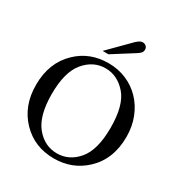

<svg xmlns="http://www.w3.org/2000/svg" viewBox="-207 -1043 1135 1205"><g transform="rotate(30 361.0 -440.5)"><path d="M327.6 -723.6H285.2L433.1 -872.6Q440.4 -879.9 452.6 -888.2Q464.8 -896.5 478 -896.5Q491.2 -896.5 501.7 -887.5Q512.2 -878.4 512.2 -863.8Q512.2 -849.1 504.4 -839.8Q496.6 -830.6 481.4 -820.8ZM357.4 -22.9Q445.8 -22.9 507.8 -96.2Q570.3 -170.4 570.3 -330.6Q570.3 -494.1 507.3 -565.9Q443.4 -638.7 357.4 -638.7Q268.1 -638.7 205.6 -563Q144 -488.3 144 -330.6Q144 -173.8 205.6 -98.1Q267.6 -22.9 357.4 -22.9ZM130.4 -587.4Q221.7 -675.8 357.4 -675.8Q427.2 -675.8 487.1 -650.4Q546.9 -625 590.8 -579.1Q634.8 -533.2 659.9 -470Q685.1 -406.7 685.1 -330.6Q685.1 -168 581.5 -71.8Q488.8 14.2 357.4 14.2Q216.3 14.2 124 -81.1Q29.8 -178.2 29.8 -330.6Q29.8 -491.2 130.4 -587.4Z"/></g></svg>

Font: Dima Niloofar
Style: Regular
Weight: 400
Designer: R.Balvardi
Foundry: Dima Software Group
Version: Version 3.00;November 13, 2018;FontCreator 11.5.0.2427 64-bi